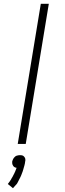

<svg xmlns="http://www.w3.org/2000/svg" viewBox="-20 -755 340 1007"><path d="M73 0 194 -735H236L115 0ZM48 232 21 210Q23 207 25.5 204Q28 201 30 198L38 186Q39 183 41 180Q43 177 44.5 174.5Q46 172 47.5 169Q49 166 50.5 163Q52 160 54 156.5Q56 153 57 150Q58 147 60 143.5Q62 140 62 138L63 136L67 125Q64 125 61.5 124Q59 123 57 122Q55 121 53 119.5Q51 118 49.5 115.5Q48 113 47 111Q46 109 45 106.5Q44 104 44 100.5Q44 97 44 96V92Q45 89 46 86Q47 83 48.5 80Q50 77 52 74Q54 71 56.5 69Q59 67 61 65Q63 63 66.5 62Q70 61 74 60Q78 59 80 59H84Q87 59 90 59Q93 59 96.5 60Q100 61 102 62.5Q104 64 106 66Q108 68 109.5 70.5Q111 73 112 75.5Q113 78 113 82Q113 86 113 87L112 92Q112 97 110.5 102.5Q109 108 108 113Q107 118 105 123.5Q103 129 102 134Q101 139 99 144Q97 149 95 154.5Q93 160 91 165Q89 170 86.5 175Q84 180 81 185.5Q78 191 76 195.5Q74 200 70.5 206Q67 212 64 214Z"/></svg>

Font: Iosevka Aile Extralight
Style: Italic
Weight: 200
Italic angle: -9°
Designer: Belleve Invis
Foundry: Belleve Invis
Version: Version 31.1.0; ttfautohint (v1.8.4)